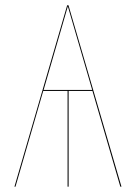

<svg xmlns="http://www.w3.org/2000/svg" viewBox="-20 -700 510 720"><path d="M431.2 0 326.7 -358.9H237.3V0H233.4V-358.9H142.1L38.1 0H34.2L231.9 -680.2H236.8L435.5 0ZM143.6 -362.8H325.7L234.4 -676.3Z"/></svg>

Font: Fira Sans Compressed Four
Style: Regular
Weight: 100
Width: 1
Designer: Carrois Corporate & Edenspiekermann AG
Foundry: Carrois Corporate GbR & Edenspiekermann AG
Version: Version 4.203;PS 004.203;hotconv 1.0.88;makeotf.lib2.5.64775